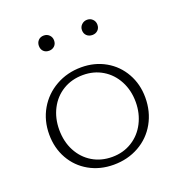

<svg xmlns="http://www.w3.org/2000/svg" viewBox="-112 -684 734 783"><g transform="rotate(-20 255.5 -292.5)"><path d="M45 -202Q45 -262 73 -310.5Q101 -359 150.5 -387Q200 -415 261 -415Q319 -415 365.5 -388.5Q412 -362 438.5 -315Q465 -268 465 -210Q465 -149 437.5 -100Q410 -51 361 -23.5Q312 4 251 4Q192 4 145 -22.5Q98 -49 71.5 -96Q45 -143 45 -202ZM422 -206Q422 -257 400.5 -297.5Q379 -338 341.5 -360.5Q304 -383 257 -383Q208 -383 170 -360Q132 -337 111 -296.5Q90 -256 90 -206Q90 -154 111.5 -113.5Q133 -73 170.5 -50.5Q208 -28 256 -28Q304 -28 342 -51.5Q380 -75 401 -116Q422 -157 422 -206ZM129 -556Q129 -570 138 -579.5Q147 -589 162 -589Q176 -589 185.5 -579.5Q195 -570 195 -556Q195 -541 185.5 -532Q176 -523 162 -523Q147 -523 138 -532Q129 -541 129 -556ZM316 -556Q316 -570 326 -579.5Q336 -589 350 -589Q364 -589 373.5 -579.5Q383 -570 383 -556Q383 -541 373.5 -532Q364 -523 350 -523Q335 -523 325.5 -532Q316 -541 316 -556Z"/></g></svg>

Font: Ysabeau Light
Style: Regular
Weight: 300
Designer: Christian Thalmann (Catharsis Fonts)
Version: Version 0.003